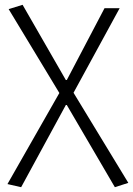

<svg xmlns="http://www.w3.org/2000/svg" viewBox="-20 -567 554 799"><path d="M68 212 254 -130H258L458 212L514 194L286 -181L478 -533H415L258 -234H254L74 -547L16 -529L227 -180L11 199Z"/></svg>

Font: Genne Gothic Light
Style: Regular
Weight: 300
Designer: Ryoko NISHIZUKA (kana & ideographs); Paul D. Hunt (Latin, Greek & Cyrillic); Wenlong ZHANG (bopomofo); Sandoll Communica
Foundry: Adobe Systems Incorporated
Version: Version 1.004;PS 1.004;hotconv 16.6.51;makeotf.lib2.5.65220